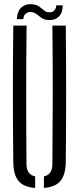

<svg xmlns="http://www.w3.org/2000/svg" viewBox="-20 -927 392 953"><path d="M46 -123Q42 -461.5 46 -800H112Q110 -631 110 -456.5Q110 -282 111.5 -113Q111.5 -60.5 154.5 -51.5V6Q97 1.5 71.8 -29Q46.5 -59.5 46 -123ZM198 6V-51.5Q240 -60 240 -113Q241.5 -282 241.8 -456.5Q242 -631 240 -800H306.5Q310 -461.5 306.5 -123Q305.5 -59.5 280.2 -29Q255 1.5 198 6ZM259 -900.5H291.5Q291.5 -863.5 271.8 -844.5Q252 -825.5 220.5 -827.5Q200 -828.5 187 -837.5Q174 -846.5 163 -855.5Q152 -864.5 137 -867Q123.5 -869 110.5 -861.2Q97.5 -853.5 95.5 -832H63.5Q66.5 -875.5 89 -892.5Q111.5 -909.5 140.5 -906Q162.5 -903.5 175 -894.2Q187.5 -885 197.8 -876Q208 -867 222 -866Q239.5 -864.5 249.2 -874.8Q259 -885 259 -900.5Z"/></svg>

Font: Big Shoulders Stencil Display
Style: Regular
Weight: 400
Designer: Patric King
Foundry: XO Type Co
Version: Version 1.000